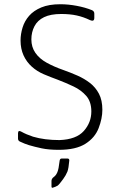

<svg xmlns="http://www.w3.org/2000/svg" viewBox="-20 -697 563 906"><path d="M258 10Q210 10 177 3Q144 -4 117 -12Q97 -18 74 -29Q65 -33 65 -43V-68Q65 -85 82 -75Q103 -63 136 -52Q190 -36 261 -36Q340 -39 375.5 -79Q411 -119 411 -171Q411 -217 387 -244.5Q363 -272 327 -289Q291 -306 252 -321Q219 -333 187 -346.5Q155 -360 130 -382.5Q105 -405 91 -436Q77 -467 77 -506Q77 -536 86.5 -567Q96 -598 117.5 -622.5Q139 -647 175 -662Q211 -677 265 -677Q302 -677 342 -669.5Q382 -662 414 -649Q425 -644 425 -633V-613Q425 -593 405 -602Q374 -617 342 -624Q310 -631 269 -631Q219 -631 188 -616Q157 -601 142.5 -573Q128 -545 128 -511Q128 -475 147 -447.5Q166 -420 200.5 -401Q235 -382 278 -367Q312 -355 345 -340.5Q378 -326 404.5 -305.5Q431 -285 447 -254.5Q463 -224 463 -179Q463 -138 445.5 -92.5Q428 -47 383 -18.5Q338 10 258 10ZM223 157Q223 146 234 138Q244 131 250.5 116Q257 101 261 64Q262 51 271 51H298Q307 51 307 60Q304 97 298 113Q290 132 278 148Q260 173 252 179Q242 185 228 189Q223 190 223 182Z"/></svg>

Font: Vivano Light
Style: Regular
Weight: 300
Designer: Joe Prince, Josias Burgherr
Version: Version 2.064;September 19, 2022;FontCreator 14.0.0.2877 64-